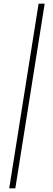

<svg xmlns="http://www.w3.org/2000/svg" viewBox="-20 -810 287 1040"><path d="M222 -790 63 210H30L189 -790Z"/></svg>

Font: Georama Extended ExtraLight
Style: Italic
Weight: 200
Width: 7
Italic angle: -9°
Designer: Jean-Baptiste Levee
Foundry: Production Type
Version: Version 1.000